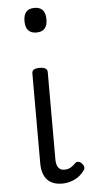

<svg xmlns="http://www.w3.org/2000/svg" viewBox="-56 -821 412 871"><g transform="rotate(-5 150.0 -385.5)"><path d="M192 17Q146 17 123 -9Q100 -35 100 -84V-493Q100 -504 108.5 -509.5Q117 -515 134 -515Q152 -515 161 -509.5Q170 -504 170 -493V-95Q170 -70 179.5 -57.5Q189 -45 207 -45Q218 -45 226.5 -48Q235 -51 243 -57Q251 -63 260 -72Q266 -77 275 -74.5Q284 -72 289 -65Q296 -58 297.5 -49.5Q299 -41 293 -34Q282 -18 266 -6.5Q250 5 230.5 11Q211 17 192 17ZM135 -676Q110 -676 97.5 -690Q85 -704 85 -732Q85 -760 97.5 -774Q110 -788 135 -788Q160 -788 172.5 -774Q185 -760 185 -732Q185 -704 172.5 -690Q160 -676 135 -676Z"/></g></svg>

Font: Playwrite BE WAL Light
Style: Regular
Weight: 300
Version: Version 1.002